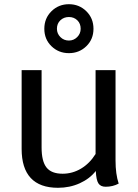

<svg xmlns="http://www.w3.org/2000/svg" viewBox="-20 -884 656 914"><path d="M545 -10Q517 5 483 5Q459 5 448.5 -11Q438 -27 436 -70Q407 -33 359.5 -11.5Q312 10 256 10Q170 10 126.5 -36.5Q83 -83 83 -175V-550H178V-182Q178 -116 201.5 -86.5Q225 -57 278 -57Q325 -57 366 -81.5Q407 -106 435 -151V-550H530V-120Q530 -55 545 -10ZM191 -747Q191 -797 225 -830.5Q259 -864 308 -864Q357 -864 391 -830.5Q425 -797 425 -747Q425 -697 391 -664Q357 -631 308 -631Q259 -631 225 -664Q191 -697 191 -747ZM364 -747Q364 -772 348 -787.5Q332 -803 308 -803Q284 -803 267.5 -787.5Q251 -772 251 -747Q251 -724 267.5 -707.5Q284 -691 308 -691Q331 -691 347.5 -707.5Q364 -724 364 -747Z"/></svg>

Font: Krub Medium
Style: Regular
Weight: 500
Designer: Ekaluck Peanpanawate
Foundry: Cadson Demak Co.,Ltd.
Version: Version 1.000; ttfautohint (v1.6)